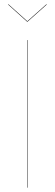

<svg xmlns="http://www.w3.org/2000/svg" viewBox="-20 -865 254 885"><path d="M193.8 -845.2 195.8 -844.2 106.9 -765.1H105L17.1 -844.2L19 -845.2L106 -767.1ZM107.9 -680.2V0H106V-680.2Z"/></svg>

Font: Fira Sans Compressed Two
Style: Regular
Weight: 100
Width: 1
Designer: Carrois Corporate & Edenspiekermann AG
Foundry: Carrois Corporate GbR & Edenspiekermann AG
Version: Version 4.203;PS 004.203;hotconv 1.0.88;makeotf.lib2.5.64775